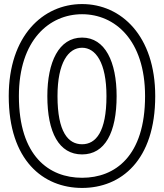

<svg xmlns="http://www.w3.org/2000/svg" viewBox="-20 -885 805 945"><path d="M73 -412C73 -688.1 223 -815 384 -815C545 -815 694 -688.2 694 -412C694 -116.2 546.3 -10 384 -10C221.6 -10 73 -116.3 73 -412ZM23 -412C23 -95.7 192.4 40 384 40C575.7 40 744 -95.8 744 -412C744 -707.8 577 -865 384 -865C191 -865 23 -707.9 23 -412ZM213 -412C213 -232.5 270.6 -125 384 -125C496.5 -125 554 -232.5 554 -412C554 -580 497.8 -700 384 -700C269.3 -700 213 -579 213 -412ZM263 -412C263 -577 316.7 -650 384 -650C450.2 -650 504 -578 504 -412C504 -235.5 451.5 -175 384 -175C315.4 -175 263 -235.5 263 -412Z"/></svg>

Font: Hussar Ekologiczny
Style: Regular
Weight: 400
Foundry: Cannot Into Space Fonts
Version: Version 0.97